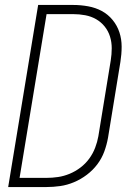

<svg xmlns="http://www.w3.org/2000/svg" viewBox="-20 -755 540 775"><path d="M13 0 134 -735H275Q306 -735 336 -729.5Q366 -724 391 -710.5Q416 -697 434.5 -674.5Q453 -652 462 -624.5Q471 -597 471 -566.5Q471 -536 466 -505L416 -199Q411 -171 401 -143.5Q391 -116 373 -92Q355 -68 330.5 -49.5Q306 -31 278.5 -19.5Q251 -8 223 -4Q195 0 167 0ZM59 -37H167Q191 -37 214.5 -40.5Q238 -44 261 -53.5Q284 -63 304.5 -78.5Q325 -94 340 -114.5Q355 -135 364 -158.5Q373 -182 377 -205L427 -511Q431 -536 431 -560.5Q431 -585 424 -607.5Q417 -630 402.5 -648Q388 -666 368 -677.5Q348 -689 324 -693.5Q300 -698 275 -698H168Z"/></svg>

Font: Iosevka Extralight
Style: Italic
Weight: 200
Italic angle: -9°
Monospace: yes
Designer: Belleve Invis
Foundry: Belleve Invis
Version: Version 32.5.0; ttfautohint (v1.8.4)